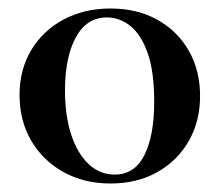

<svg xmlns="http://www.w3.org/2000/svg" viewBox="-20 -419 517 452"><path d="M240.1 13Q177.9 13 129.3 -14Q80.8 -41 53.4 -88Q26 -135 26 -195.5Q26 -255 53.5 -301Q81 -347 129.6 -373Q178.3 -399 240 -399Q303 -399 350.5 -372.5Q398 -346 424.5 -299.5Q451 -253 451 -193Q451 -133 424.1 -86.5Q397.2 -40 349.8 -13.5Q302.3 13 240.1 13ZM250 -8Q297 -8 320 -54Q343 -100 343 -179Q343 -251 327.5 -294.5Q312 -338 286.7 -358Q261.4 -378 231.6 -378Q184 -378 158.5 -331Q133 -284 133 -206Q133 -147 147.5 -102.5Q162 -58 188.3 -33Q214.6 -8 250 -8Z"/></svg>

Font: Cormorant Light
Style: Regular
Weight: 300
Designer: Christian Thalmann (Catharsis Fonts)
Foundry: Catharsis Fonts
Version: Version 4.000